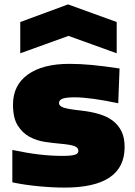

<svg xmlns="http://www.w3.org/2000/svg" viewBox="-20 -841 613 872"><path d="M72 -741 289 -821 510 -741V-599L291 -678L72 -599ZM273 11Q248 11 218 9.5Q188 8 156.5 5Q125 2 94 -2.5Q63 -7 36 -13V-160Q102 -146 157 -139.5Q212 -133 263 -133Q303 -133 319.5 -138Q336 -143 336 -156Q336 -170 319 -177Q302 -184 257 -188Q223 -191 185 -196.5Q147 -202 114.5 -219.5Q82 -237 60.5 -271Q39 -305 39 -366Q39 -454 106.5 -502.5Q174 -551 295 -551Q344 -551 397 -546Q450 -541 523 -530L517 -372Q457 -385 405.5 -392Q354 -399 319 -399Q281 -399 264.5 -393Q248 -387 248 -373Q248 -359 269.5 -352Q291 -345 347 -339Q393 -334 430 -323Q467 -312 492.5 -292.5Q518 -273 532 -244Q546 -215 546 -173Q546 11 273 11Z"/></svg>

Font: Plata Sans Black
Style: Regular
Weight: 900
Designer: Pablo Impallari, Andres Torresi, & Cristiano Sobral
Foundry: Pablo Impallari, Andres Torresi, & Cristiano Sobral
Version: Version 1.00;December 28, 2019;FontCreator 12.0.0.2547 64-bi